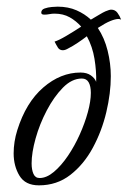

<svg xmlns="http://www.w3.org/2000/svg" viewBox="-20 -549 384 577"><path d="M97 8Q56 8 38.5 -21Q21 -50 21 -88Q21 -123 32 -158Q58 -241 110 -286Q162 -331 222 -331Q241 -331 253 -322.5Q265 -314 269 -303Q270 -335 264 -372Q258 -409 241 -440Q228 -430 213 -420Q198 -410 186 -404Q176 -398 169 -398Q159 -398 154 -406Q149 -414 144 -424Q157 -428 179 -441Q201 -454 224 -469Q209 -486 189.5 -497Q170 -508 144 -508Q136 -508 128.5 -506.5Q121 -505 113 -505Q104 -505 104 -511Q104 -520 114 -523.5Q124 -527 135.5 -528Q147 -529 153 -529Q185 -529 210 -518Q235 -507 253 -490Q267 -498 278.5 -505Q290 -512 297 -515Q309 -520 314 -520Q326 -520 333 -510.5Q340 -501 344 -490Q340 -492 336 -492Q327 -492 312 -486Q297 -480 274 -465Q294 -435 303.5 -396.5Q313 -358 313 -320Q313 -269 299.5 -212Q286 -155 259 -105Q232 -55 191.5 -23.5Q151 8 97 8ZM99 -14Q120 -14 142 -32.5Q164 -51 184 -80.5Q204 -110 219.5 -144.5Q235 -179 244 -212Q253 -245 253 -270Q253 -290 246.5 -301.5Q240 -313 226 -313Q196 -313 169 -285.5Q142 -258 120.5 -217Q99 -176 87 -133Q75 -90 75 -58Q75 -39 80.5 -26.5Q86 -14 99 -14Z"/></svg>

Font: Birthstone
Style: Regular
Weight: 400
Designer: Robert E. Leuschke
Foundry: Robert E. Leuschke
Version: Version 1.013; ttfautohint (v1.8.3)